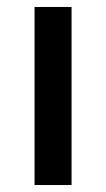

<svg xmlns="http://www.w3.org/2000/svg" viewBox="-20 -530 305 550"><path d="M79 -510V0H185V-510Z"/></svg>

Font: Saira UNSAM Medium
Style: Regular
Weight: 500
Designer: Hector Gatti with collaboration of the Omnibus-Type team
Foundry: Omnibus-Type
Version: Version 0.072;PS 000.072;hotconv 1.0.88;makeotf.lib2.5.64775